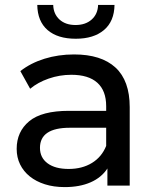

<svg xmlns="http://www.w3.org/2000/svg" viewBox="-20 -757 629 783"><path d="M509 -320V0H418V-70Q394 -33 349.5 -13.5Q305 6 244 6Q199 6 163 -5.5Q127 -17 101.5 -37.5Q76 -58 62 -86.5Q48 -115 48 -150Q48 -220 99 -262.5Q150 -305 261 -305H413V-324Q413 -387 377 -419.5Q341 -452 271 -452Q223 -452 178.5 -436.5Q134 -421 103 -395L63 -467Q105 -500 161.5 -517.5Q218 -535 282 -535Q393 -535 451 -481.5Q509 -428 509 -320ZM413 -162V-236H265Q143 -236 143 -154Q143 -114 174 -91Q205 -68 260 -68Q315 -68 355 -92.5Q395 -117 413 -162ZM132 -737H197Q198 -700 222.5 -677.5Q247 -655 288 -655Q329 -655 354 -677.5Q379 -700 380 -737H447Q446 -670 404 -634.5Q362 -599 289 -599Q215 -599 174 -634.5Q133 -670 132 -737Z"/></svg>

Font: CMG Sans Medium
Style: Regular
Weight: 500
Designer: Julieta Ulanovsky
Foundry: Julieta Ulanovsky
Version: Version 7.200